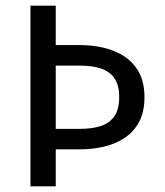

<svg xmlns="http://www.w3.org/2000/svg" viewBox="-20 -661 585 681"><path d="M177.7 -203.9V-428.3H263.3Q305.5 -428.3 336.6 -418.5Q367.8 -408.6 385.3 -384.2Q402.7 -359.9 402.7 -316.3Q402.7 -272.6 385.3 -248.1Q367.8 -223.6 336.6 -213.7Q305.5 -203.9 263.3 -203.9ZM177.7 0V-131.3H263.3Q308.2 -131.3 349.4 -141.1Q390.6 -150.8 422.8 -172.4Q455 -194 473.7 -229.3Q492.4 -264.6 492.4 -316.1Q492.4 -367.6 473.7 -402.9Q455 -438.2 422.8 -459.8Q390.6 -481.4 349.4 -491.3Q308.2 -501.2 263.3 -501.2H177.7V-641H88V0Z"/></svg>

Font: Estedad-VF-FD Black
Style: Regular
Weight: 900
Designer: Amin Abedi
Version: Version 4.000